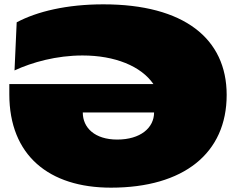

<svg xmlns="http://www.w3.org/2000/svg" viewBox="-20 -830 1089 886"><path d="M1026 -392C1026 -652 829 -810 457 -810C288 -810 151 -777 57 -727L47 -505C129 -543 241 -574 361 -574C510 -574 631 -525 688 -442H23V-395C23 -113 206 36 492 36C828 36 1026 -123 1026 -392ZM362 -311H691C691 -240 628 -186 521 -186C418 -186 362 -240 362 -311Z"/></svg>

Font: Mattone Black
Style: Regular
Weight: 900
Width: 6
Designer: Nunzio Mazzaferro
Foundry: Collletttivo
Version: Version 2.000;Glyphs 3.2 (3217)